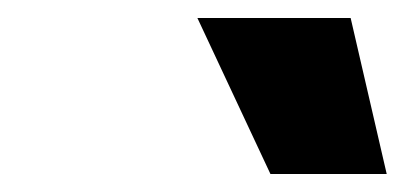

<svg xmlns="http://www.w3.org/2000/svg" viewBox="-20 -833 449 213"><path d="M280 -640H409L369 -813H199Z"/></svg>

Font: Mluvka Bold
Style: Italic
Weight: 700
Italic angle: -8°
Designer: Modified by Jiří Krblich, Original typeface by Gumpita Rahayu
Foundry: Gumpita Rahayu & Jiří Krblich
Version: Version 2.000;Glyphs 3.1.1 (3134)